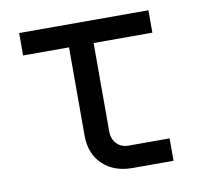

<svg xmlns="http://www.w3.org/2000/svg" viewBox="-66 -621 733 692"><g transform="rotate(-10 300.0 -275.0)"><path d="M365 0Q297 0 256 -39.5Q215 -79 215 -145V-468H47V-550H520V-468H305V-145Q305 -117 321.5 -99.5Q338 -82 365 -82H515V0Z"/></g></svg>

Font: JetBrains Mono NL
Style: Regular
Weight: 400
Monospace: yes
Designer: Philipp Nurullin, Konstantin Bulenkov
Foundry: JetBrains
Version: Version 2.305; ttfautohint (v1.8.4.7-5d5b)